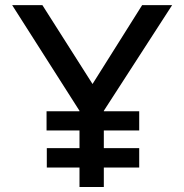

<svg xmlns="http://www.w3.org/2000/svg" viewBox="-20 -743 731 763"><path d="M392.6 -300.8H533.2V-224.6H392.6V-154.3H533.2V-77.1H392.6V0H295.9V-77.1H166V-154.3H295.9V-224.6H165V-300.8H295.9V-302.7L28.3 -722.7H148.4L347.7 -409.2L544.9 -722.7H664.1L392.6 -302.7Z"/></svg>

Font: Josefin Sans CFJ
Style: Regular
Weight: 400
Designer: Santiago Orozco
Foundry: Typemade
Version: Version 2.000